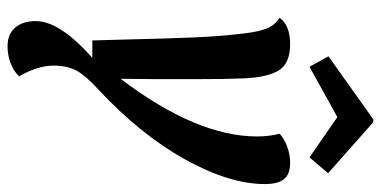

<svg xmlns="http://www.w3.org/2000/svg" viewBox="-264 -520 985 496"><g transform="rotate(90 228.0 -272.5)"><path d="M130 -19H85L83 -90Q80 -219 77 -286Q74 -353 67 -410Q62 -452 53 -472Q44 -492 26 -503Q47 -530 94 -530Q143 -530 161.5 -502Q180 -474 183 -410Q185 -362 185 -280V-187L184 -92Q333 -288 333 -445Q333 -475 326 -503Q339 -515 359.5 -522.5Q380 -530 401 -530Q431 -530 443.5 -514Q456 -498 456 -465Q456 -373 392 -258Q328 -143 212 -35Q178 -4 164 20Q150 44 150 82Q150 103 158 127Q166 151 178 170Q165 184 144 192Q123 200 100 200Q69 200 52 180.5Q35 161 35 127Q35 65 130 -19ZM153 -580 126 -629 289 -745H296L428 -628L387 -580L283 -652Z"/></g></svg>

Font: Sansita
Style: Italic
Weight: 400
Italic angle: -11°
Designer: Pablo Cosgaya
Foundry: Omnibus-Type
Version: Version 1.006